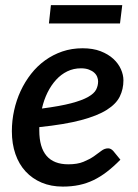

<svg xmlns="http://www.w3.org/2000/svg" viewBox="-20 -700 523 728"><path d="M25 0ZM448 -395.5Q448 -362 434.2 -334Q420.5 -306 385 -283.5Q349.5 -261 287.5 -244.5Q225.5 -228 129 -218V-205Q129 -141.5 156.5 -109.2Q184 -77 239 -77Q273.5 -77 296.5 -86.5Q319.5 -96 335.8 -107.2Q352 -118.5 364.2 -128Q376.5 -137.5 390 -137.5Q400.5 -137.5 409.5 -127.5L436.5 -94.5Q410.5 -68 385.5 -48.8Q360.5 -29.5 334.5 -17Q308.5 -4.5 280 1.5Q251.5 7.5 218 7.5Q173.5 7.5 138 -7.5Q102.5 -22.5 77.2 -49.8Q52 -77 38.5 -115.8Q25 -154.5 25 -202.5Q25 -242.5 33.5 -281.2Q42 -320 58.2 -355Q74.5 -390 97.8 -419.8Q121 -449.5 150.8 -471Q180.5 -492.5 216.2 -504.8Q252 -517 293 -517Q332.5 -517 361.5 -505.8Q390.5 -494.5 409.8 -476.8Q429 -459 438.5 -437.5Q448 -416 448 -395.5ZM287 -441Q259 -441 235.2 -429.5Q211.5 -418 192.8 -397.5Q174 -377 160.2 -349.2Q146.5 -321.5 139 -288.5Q208 -297.5 249.8 -308.5Q291.5 -319.5 314.2 -332.5Q337 -345.5 344.5 -360.2Q352 -375 352 -391.5Q352 -399.5 348.5 -408.5Q345 -417.5 337.2 -424.5Q329.5 -431.5 317 -436.2Q304.5 -441 287 -441ZM173 -680.5H443.5L435 -611H165.5Z"/></svg>

Font: Lato Semibold
Style: Italic
Weight: 600
Italic angle: -7°
Designer: Lukasz Dziedzic
Foundry: tyPoland Lukasz Dziedzic
Version: Version 2.006; 2014-01-15